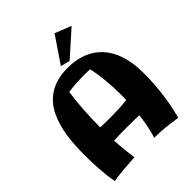

<svg xmlns="http://www.w3.org/2000/svg" viewBox="-267 -1108 1288 1288"><g transform="rotate(-45 376.5 -464.0)"><path d="M664 30C708 -135 712 -277 712 -345C712 -614 573 -732 375 -732C86 -732 42 -473 42 -237C42 -161 46 -55 63 30C63 30 84 20 269 9C260 -49 254 -108 251 -166C289 -168 329 -169 370 -169C410 -169 452 -168 491 -167C484 -105 472 -45 455 11C526 11 568 16 664 30ZM336 -293C306 -293 276 -293 248 -295C248 -402 255 -507 269 -610C306 -616 370 -620 423 -620C443 -620 461 -619 476 -618C493 -540 502 -446 502 -347C502 -331 502 -316 501 -301C450 -295 392 -293 336 -293ZM478 -958 352 -772 418 -755 594 -912Z"/></g></svg>

Font: Galindo
Style: Regular
Weight: 400
Designer: Astigmatic (AOETI)
Foundry: Astigmatic (AOETI)
Version: Version 1.000